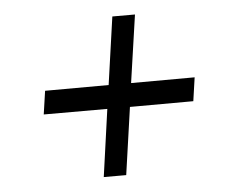

<svg xmlns="http://www.w3.org/2000/svg" viewBox="-39 -618 600 507"><g transform="rotate(-5 261.0 -364.0)"><path d="M216.5 -153.5 241.5 -332H73L82 -394L250.5 -394.5L276 -574H336L310 -394.5L478.5 -395L469.5 -332.5L301.5 -332L276 -153.5Z"/></g></svg>

Font: Public Sans Light
Style: Italic
Weight: 300
Italic angle: -8°
Designer: The Public Sans project authors (U.S. Web Design System). Libre Franklin designed by Pablo Impallari and Rodrigo Fuenzal
Version: Version 1.007; ttfautohint (v1.8.1) -l 8 -r 50 -G 200 -x 14 